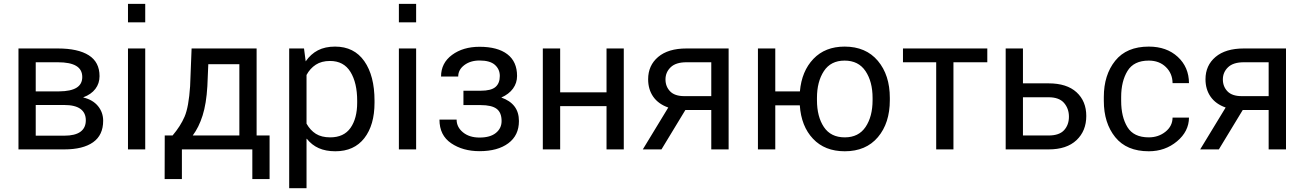

<svg xmlns="http://www.w3.org/2000/svg" viewBox="-20 -782 6828 1005"><path d="M76.7 0V-528.3H282.7Q388.2 -528.3 444.6 -492.7Q501 -457 501 -383.3Q501 -345.2 479.2 -316.7Q457.5 -288.1 416.5 -272.9V-271.5Q465.8 -259.8 492.9 -226.8Q520 -193.8 520 -149.9Q520 -74.7 467.3 -37.4Q414.6 0 316.4 0ZM167 -232.4V-71.8H316.4Q373 -71.8 401.1 -92.3Q429.2 -112.8 429.2 -152.3Q429.2 -191.4 401.1 -211.9Q373 -232.4 316.4 -232.4ZM167 -303.7H289.6Q350.6 -304.2 380.6 -322.8Q410.6 -341.3 410.6 -378.9Q410.6 -418 378.9 -437Q347.2 -456.1 282.7 -456.1H167Z M740.2 0H649.9V-528.3H740.2ZM740.2 -665H649.9V-761.7H740.2Z M883.3 -72.8Q924.8 -121.6 946.3 -171.6Q967.8 -221.7 975.1 -330.6L982.9 -528.3H1323.2V-72.8H1391.1V155.3H1300.8V0H932.1V155.3H841.8L842.3 -72.8ZM1065.4 -330.6Q1060.1 -239.3 1040.5 -177.5Q1021 -115.7 988.8 -72.8H1232.9V-445.8H1070.3Z M1940.4 -244.6Q1940.4 -127.4 1887 -58.8Q1833.5 9.8 1735.4 9.8Q1685.1 9.8 1648.4 -6.6Q1611.8 -22.9 1585.9 -55.7L1584.5 -55.2V203.1H1493.7V-528.3H1571.3L1580.1 -460.9Q1606.4 -499 1644 -518.6Q1681.6 -538.1 1733.9 -538.1Q1833.5 -538.1 1887 -461.7Q1940.4 -385.3 1940.4 -254.9ZM1849.6 -254.9Q1849.6 -348.1 1814.5 -405.5Q1779.3 -462.9 1707.5 -462.9Q1663.1 -462.9 1633.1 -443.4Q1603 -423.8 1584.5 -389.6V-134.8Q1604 -100.1 1633.5 -81.5Q1663.1 -63 1708.5 -63Q1779.8 -63 1814.7 -112.5Q1849.6 -162.1 1849.6 -244.6Z M2158.2 0H2067.9V-528.3H2158.2ZM2158.2 -665H2067.9V-761.7H2158.2Z M2686.5 -384.3Q2686.5 -347.7 2665.3 -318.4Q2644 -289.1 2604 -271.5Q2649.9 -255.4 2673.1 -224.9Q2696.3 -194.3 2696.3 -148.4Q2696.3 -73.2 2640.6 -32Q2585 9.3 2490.2 9.3Q2402.8 9.3 2341.6 -32.2Q2280.3 -73.7 2280.3 -155.8H2370.1Q2370.1 -116.7 2403.3 -89.4Q2436.5 -62 2490.2 -62Q2545.9 -62 2575.7 -86.2Q2605.5 -110.4 2605.5 -148.4Q2605.5 -192.9 2579.6 -212.4Q2553.7 -231.9 2496.1 -231.9H2405.8V-307.1H2496.1Q2550.8 -307.1 2573.5 -326.7Q2596.2 -346.2 2596.2 -384.3Q2596.2 -419.4 2570.6 -442.4Q2544.9 -465.3 2490.2 -465.3Q2442.4 -465.3 2410.4 -441.2Q2378.4 -417 2378.4 -381.3H2288.6Q2288.6 -452.1 2346.2 -494.6Q2403.8 -537.1 2490.2 -537.1Q2584.5 -537.1 2635.5 -498.3Q2686.5 -459.5 2686.5 -384.3Z M3245.1 0H3154.8V-226.6H2912.1V0H2821.3V-528.3H2912.1V-298.8H3154.8V-528.3H3245.1Z M3793.9 -528.3V0H3703.1V-206.1H3567.4L3442.4 0H3344.7L3478 -219.2Q3426.3 -237.3 3399.4 -275.6Q3372.6 -314 3372.6 -367.2Q3372.6 -439.5 3425 -483.9Q3477.5 -528.3 3573.2 -528.3ZM3463.4 -366.2Q3463.4 -329.1 3487.5 -304Q3511.7 -278.8 3562 -278.8H3703.1V-456.1H3573.2Q3517.6 -456.1 3490.5 -429.9Q3463.4 -403.8 3463.4 -366.2Z M4038.1 -303.7H4167Q4176.3 -409.7 4237.8 -473.9Q4299.3 -538.1 4400.9 -538.1Q4512.2 -538.1 4575 -463.6Q4637.7 -389.2 4637.7 -269.5V-257.8Q4637.7 -137.7 4575.2 -64Q4512.7 9.8 4401.9 9.8Q4297.4 9.8 4235.6 -55.7Q4173.8 -121.1 4166.5 -230.5H4038.1V0H3947.3V-528.3H4038.1ZM4256.3 -257.8Q4256.3 -171.4 4292.5 -117.2Q4328.6 -63 4401.9 -63Q4474.1 -63 4510.7 -117.4Q4547.4 -171.9 4547.4 -257.8V-269.5Q4547.4 -354.5 4510.5 -409.7Q4473.6 -464.8 4400.9 -464.8Q4328.6 -464.8 4292.5 -409.7Q4256.3 -354.5 4256.3 -269.5Z M5147.9 -456.1H4970.7V0H4880.4V-456.1H4706.5V-528.3H5147.9Z M5334.5 -345.7H5468.8Q5564 -345.7 5615 -299.1Q5666 -252.4 5666 -174.8Q5666 -96.7 5614.7 -48.3Q5563.5 0 5468.8 0H5244.1V-528.3H5334.5ZM5334.5 -272.9V-72.8H5468.8Q5524.4 -72.8 5549.8 -100.6Q5575.2 -128.4 5575.2 -171.4Q5575.2 -213.4 5549.6 -243.2Q5523.9 -272.9 5468.8 -272.9Z M5993.2 -63Q6043.5 -63 6080.3 -92.3Q6117.2 -121.6 6117.7 -166.5H6203.6Q6203.1 -94.2 6140.9 -42.2Q6078.6 9.8 5993.2 9.8Q5877 9.8 5817.4 -64.2Q5757.8 -138.2 5757.8 -253.9V-274.4Q5757.8 -389.6 5817.4 -463.9Q5877 -538.1 5993.2 -538.1Q6086.4 -538.1 6144.8 -484.4Q6203.1 -430.7 6203.6 -346.7H6117.7Q6117.2 -397.5 6082.5 -431.2Q6047.9 -464.8 5993.2 -464.8Q5914.6 -464.8 5881.6 -410.4Q5848.6 -356 5848.6 -274.4V-253.9Q5848.6 -170.4 5881.3 -116.7Q5914.1 -63 5993.2 -63Z M6711.4 -528.3V0H6620.6V-206.1H6484.9L6359.9 0H6262.2L6395.5 -219.2Q6343.8 -237.3 6316.9 -275.6Q6290 -314 6290 -367.2Q6290 -439.5 6342.5 -483.9Q6395 -528.3 6490.7 -528.3ZM6380.9 -366.2Q6380.9 -329.1 6405 -304Q6429.2 -278.8 6479.5 -278.8H6620.6V-456.1H6490.7Q6435.1 -456.1 6408 -429.9Q6380.9 -403.8 6380.9 -366.2Z"/></svg>

Font: Roboto Web
Style: Regular
Weight: 400
Designer: Google
Version: Version 1.200310; 2013